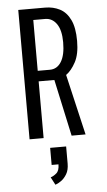

<svg xmlns="http://www.w3.org/2000/svg" viewBox="-62 -739 575 1035"><g transform="rotate(-5 225.0 -222.0)"><path d="M77.5 0V-700H223Q266.5 -700 302 -681.8Q337.5 -663.5 358.2 -621Q379 -578.5 379 -506.5Q379 -434.5 356 -391.8Q333 -349 304 -328.5L380.5 0H305L238.5 -307H153.5V0ZM153.5 -364H219.5Q258.5 -364 281 -400.2Q303.5 -436.5 303.5 -505.5Q303.5 -571 279.8 -605Q256 -639 217.5 -639H153.5ZM184 148V55.5H270.5V148Q270.5 182.5 257.2 204.8Q244 227 226.2 239.5Q208.5 252 195 256L173 214Q187 210.5 204 196.5Q221 182.5 221 148Z"/></g></svg>

Font: Trispace Condensed Light
Style: Regular
Weight: 300
Width: 3
Designer: Tyler Finck
Foundry: Etcetera Type Company
Version: Version 1.210; ttfautohint (v1.8.3)